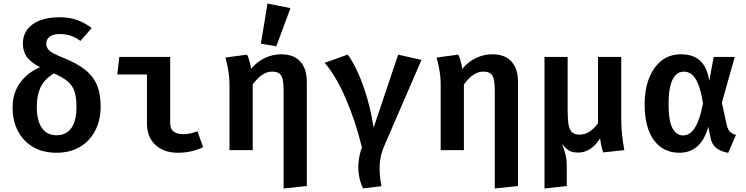

<svg xmlns="http://www.w3.org/2000/svg" viewBox="-20 -853 4240 1091"><path d="M318.5 -755Q377 -755 421.8 -738Q466.5 -721 501 -693.5L437 -620.5Q408 -642 380.2 -650.8Q352.5 -659.5 320.5 -659.5Q282.5 -659.5 262.8 -645Q243 -630.5 243 -606.5Q243 -588.5 251.8 -575.5Q260.5 -562.5 282.5 -550.5Q304.5 -538.5 345 -522.5Q416 -493.5 462 -458Q508 -422.5 530 -371.8Q552 -321 552 -246.5Q552 -190 534.8 -142.2Q517.5 -94.5 485 -59Q452.5 -23.5 406.2 -4.2Q360 15 302 15Q223 15 167 -18.2Q111 -51.5 81.2 -109.8Q51.5 -168 51.5 -242.5Q51.5 -297 70.5 -341Q89.5 -385 124.8 -418Q160 -451 207.5 -471Q152 -500.5 131 -531.2Q110 -562 110 -607Q110 -651.5 134.5 -684.8Q159 -718 205.8 -736.5Q252.5 -755 318.5 -755ZM286.5 -436Q231 -402 210 -356.2Q189 -310.5 189 -246.5Q189 -167.5 218 -126Q247 -84.5 301 -84.5Q356 -84.5 385.2 -124.8Q414.5 -165 414.5 -247Q414.5 -300.5 403.2 -334Q392 -367.5 364 -390.8Q336 -414 286.5 -436Z M815 -430H646.5L658 -529.5H947V-153.5Q947 -119.5 967.5 -105Q988 -90.5 1022 -90.5Q1042.5 -90.5 1062.8 -95.2Q1083 -100 1102 -107L1134 -17Q1110.5 -4.5 1073.2 5.2Q1036 15 991 15Q910 15 862.5 -30Q815 -75 815 -153Z M1576.5 -544.5Q1649.5 -544.5 1686.5 -503.2Q1723.5 -462 1723.5 -387.5V204L1591.5 218V-336Q1591.5 -376 1586.5 -400.2Q1581.5 -424.5 1567.5 -435.2Q1553.5 -446 1526 -446Q1504.5 -446 1484.8 -436.2Q1465 -426.5 1447.8 -410Q1430.5 -393.5 1416 -373V0H1284V-372Q1284 -416.5 1276.5 -457.2Q1269 -498 1261 -526L1383.5 -542.5Q1388.5 -534 1393 -520.5Q1397.5 -507 1401.2 -491.8Q1405 -476.5 1406.5 -462Q1442 -503.5 1486 -524Q1530 -544.5 1576.5 -544.5ZM1500 -833 1630.5 -807 1550 -590 1462.5 -605Z M2242.5 -542.5 2375 -512.5 2163 -23Q2140.5 29.5 2137.5 83.2Q2134.5 137 2147.5 205L2043 217.5Q2026 182 2019.8 143.5Q2013.5 105 2017.8 64.8Q2022 24.5 2036.5 -15.5Q2018 -91.5 1994.5 -162Q1971 -232.5 1944 -294.5Q1917 -356.5 1887 -407.8Q1857 -459 1825 -496L1956 -543Q1986.5 -501 2014.5 -438.8Q2042.5 -376.5 2065.5 -298.2Q2088.5 -220 2103 -128Z M2776.5 -544.5Q2849.5 -544.5 2886.5 -503.2Q2923.5 -462 2923.5 -387.5V204L2791.5 218V-336Q2791.5 -376 2786.5 -400.2Q2781.5 -424.5 2767.5 -435.2Q2753.5 -446 2726 -446Q2704.5 -446 2684.8 -436.2Q2665 -426.5 2647.8 -410Q2630.5 -393.5 2616 -373V0H2484V-372Q2484 -416.5 2476.5 -457.2Q2469 -498 2461 -526L2583.5 -542.5Q2588.5 -534 2593 -520.5Q2597.5 -507 2601.2 -491.8Q2605 -476.5 2606.5 -462Q2642 -503.5 2686 -524Q2730 -544.5 2776.5 -544.5Z M3510 -529.5V-181Q3510 -130 3515.2 -84.2Q3520.5 -38.5 3527.5 0L3407.5 13Q3402.5 -1 3397.5 -23Q3392.5 -45 3390 -67Q3368 -30.5 3335.8 -8.2Q3303.5 14 3266.5 14Q3234 14 3214.5 3.2Q3195 -7.5 3174 -35Q3186.5 -2.5 3193.5 26Q3200.5 54.5 3200.5 91.5V204L3074 218V-529.5H3205.5V-230Q3205.5 -184 3209.5 -152.5Q3213.5 -121 3227.5 -104.5Q3241.5 -88 3272.5 -88Q3306 -88 3332.5 -106.8Q3359 -125.5 3378 -153V-529.5Z M3849 -544.5Q3896.5 -544.5 3929.5 -528Q3962.5 -511.5 3982.8 -477.8Q4003 -444 4010 -393L4035.5 -529.5H4155L4082 -270L4108.5 -147Q4115.5 -116.5 4128 -104.5Q4140.5 -92.5 4162 -86.5L4118 15.5Q4077 8.5 4050.5 -11.5Q4024 -31.5 4015.5 -79L4005 -133Q3992 -86.5 3970.2 -53.5Q3948.5 -20.5 3916.2 -2.8Q3884 15 3840.5 15Q3748.5 15 3695.8 -56.2Q3643 -127.5 3643 -261.5Q3643 -343.5 3667.8 -407.5Q3692.5 -471.5 3738.5 -508Q3784.5 -544.5 3849 -544.5ZM3865.5 -446Q3824 -446 3801.5 -400.2Q3779 -354.5 3779 -261.5Q3779 -166.5 3801 -125Q3823 -83.5 3861.5 -83.5Q3877 -83.5 3892.5 -91.2Q3908 -99 3923 -119Q3938 -139 3951 -174.8Q3964 -210.5 3974.5 -266.5Q3963.5 -334.5 3947.8 -373.8Q3932 -413 3911.8 -429.5Q3891.5 -446 3865.5 -446Z"/></svg>

Font: Fira Code Light SemiBold
Style: Regular
Weight: 600
Monospace: yes
Version: Version 5.002